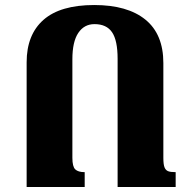

<svg xmlns="http://www.w3.org/2000/svg" viewBox="-20 -744 758 764"><path d="M86 0V-496Q86 -606 153 -665Q220 -724 355 -724Q487 -724 558.5 -666Q630 -608 630 -493V-116Q630 -90 634.5 -78.5Q639 -67 648.5 -63Q658 -59 679 -59V0H448V-510Q448 -583 426 -615.5Q404 -648 356 -648Q315 -648 291.5 -613Q268 -578 268 -508V-116Q268 -81 279.5 -70Q291 -59 317 -59V0Z"/></svg>

Font: Noto Serif Armenian Black Narrow
Style: Regular
Weight: 900
Width: 4
Designer: Monotype Design team
Foundry: Monotype Imaging Inc.
Version: Version 1.000